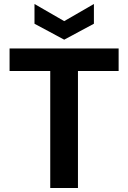

<svg xmlns="http://www.w3.org/2000/svg" viewBox="-20 -943 643 963"><path d="M232 0V-587H28V-700H575V-587H371V0ZM302 -744 153 -824V-923L302 -837L451 -923V-824Z"/></svg>

Font: DM Sans 12pt ExtraBold
Style: Regular
Weight: 800
Version: Version 4.004;gftools[0.9.30]